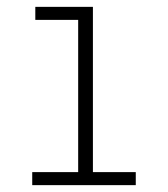

<svg xmlns="http://www.w3.org/2000/svg" viewBox="-20 -540 490 560"><path d="M74 0V-38H208V-482H83V-520H251V-38H376V0Z"/></svg>

Font: Iosevka Etoile Extralight
Style: Regular
Weight: 200
Designer: Belleve Invis
Foundry: Belleve Invis
Version: Version 22.1.2; ttfautohint (v1.8.4)